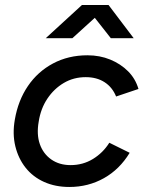

<svg xmlns="http://www.w3.org/2000/svg" viewBox="-20 -732 585 764"><path d="M256 12Q200 12 155.5 -8Q111 -28 82 -64.5Q53 -101 41 -150Q29 -199 39 -256Q52 -332 91 -389.5Q130 -447 191 -479.5Q252 -512 328 -512Q377 -512 418.5 -495Q460 -478 489.5 -448.5Q519 -419 531 -378L442 -348Q427 -385 396 -405Q365 -425 321 -425Q273 -425 234 -402Q195 -379 168.5 -339.5Q142 -300 134 -248Q125 -197 138.5 -158.5Q152 -120 184 -97.5Q216 -75 261 -75Q310 -75 350 -99.5Q390 -124 415 -164L496 -124Q456 -58 393.5 -23Q331 12 256 12ZM162 -580 306 -712H411V-710L268 -580ZM421 -580 318 -711 319 -712H412L512 -580Z"/></svg>

Font: Figtree Light Medium
Style: Italic
Weight: 500
Italic angle: -9.5°
Version: Version 2.000